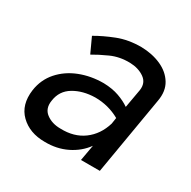

<svg xmlns="http://www.w3.org/2000/svg" viewBox="-116 -583 702 705"><g transform="rotate(30 235.5 -230.5)"><path d="M142 -352 113 -415Q147 -435 191.5 -452.5Q236 -470 291 -470Q338 -469 375 -452.5Q412 -436 431 -405Q450 -374 442 -330L386 0H306L318 -67Q292 -31 250 -10.5Q208 10 157 9Q93 9 54 -29Q15 -67 24 -133Q31 -181 61.5 -215.5Q92 -250 138 -268Q184 -286 238 -286Q275 -285 303 -275Q331 -265 351 -251L365 -330Q370 -363 345 -380.5Q320 -398 284 -399Q240 -400 203.5 -383.5Q167 -367 142 -352ZM104 -135Q98 -99 122.5 -80.5Q147 -62 183 -62Q241 -60 281 -89.5Q321 -119 337 -172L341 -198Q293 -225 237 -225Q185 -224 147.5 -201.5Q110 -179 104 -135Z"/></g></svg>

Font: Jost*
Style: Italic
Weight: 400
Italic angle: -10°
Version: Version 3.7